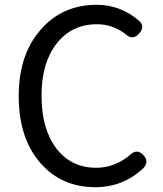

<svg xmlns="http://www.w3.org/2000/svg" viewBox="-20 -767 678 800"><path d="M377 13Q237 13 149 -87Q58 -191 58 -366Q58 -541 151 -645Q241 -747 383 -747Q484 -747 562 -678Q584 -656 561 -629Q534 -596 503 -625Q449 -666 384 -666Q279 -666 216 -585.5Q153 -505 153 -369Q153 -230 214.5 -149Q276 -68 381 -68Q457 -68 520 -120Q551 -151 579 -119Q602 -93 577 -66Q493 13 377 13Z"/></svg>

Font: GenSenRounded TW R
Style: Regular
Weight: 400
Version: Version 1.501;PS 1;hotconv 16.6.51;makeotf.lib2.5.65220